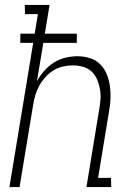

<svg xmlns="http://www.w3.org/2000/svg" viewBox="-20 -755 540 775"><path d="M18 0 114 -582H62V-619H120L133 -698H81L80 -735H180L161 -619H290V-582H155L129 -427Q141 -449 158.5 -469Q176 -489 197.5 -502.5Q219 -516 243.5 -522Q268 -528 292 -528Q318 -528 342.5 -520.5Q367 -513 384 -496Q401 -479 410.5 -456Q420 -433 423.5 -408Q427 -383 426 -357Q425 -331 420 -305L376 -37H428L429 0H329L380 -311Q384 -332 385.5 -353.5Q387 -375 383.5 -395Q380 -415 372 -434Q364 -453 349.5 -466.5Q335 -480 315 -485.5Q295 -491 273 -491Q254 -491 234 -486.5Q214 -482 196 -471Q178 -460 163.5 -444Q149 -428 139 -410Q129 -392 123 -372.5Q117 -353 114 -333L59 0Z"/></svg>

Font: Iosevka Curly Slab Extralight
Style: Italic
Weight: 200
Italic angle: -9°
Monospace: yes
Designer: Belleve Invis
Foundry: Belleve Invis
Version: Version 22.1.2; ttfautohint (v1.8.4)